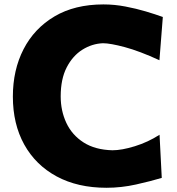

<svg xmlns="http://www.w3.org/2000/svg" viewBox="-20 -847 814 882"><path d="M469.2 15.6Q336.9 15.6 240.2 -36.6Q143.6 -88.9 91.3 -183.1Q39.1 -277.3 39.1 -403.3Q39.1 -525.4 88.1 -620.8Q137.2 -716.3 230.2 -771.5Q323.2 -826.7 455.1 -826.7Q505.9 -826.7 555.9 -817.1Q606 -807.6 650.1 -794.4Q694.3 -781.2 728 -769L712.4 -570.3Q621.1 -612.3 553.7 -630.4Q486.3 -648.4 453.1 -648.4Q402.8 -646.5 358.4 -618.7Q314 -590.8 286.4 -537.4Q258.8 -483.9 258.8 -404.3Q258.8 -337.9 284.9 -282.2Q311 -226.6 364 -192.6Q417 -158.7 496.6 -156.7Q539.6 -156.7 599.6 -175.3Q659.7 -193.8 712.9 -228L723.1 -29.8Q672.4 -14.6 605 0.5Q537.6 15.6 469.2 15.6Z"/></svg>

Font: Pinar-DS2-FD ExtraBold
Style: Regular
Weight: 800
Designer: Amin Abedi
Version: Version 3.000